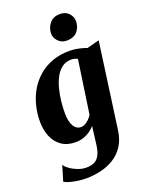

<svg xmlns="http://www.w3.org/2000/svg" viewBox="-188 -890 947 1234"><g transform="rotate(-20 285.5 -272.5)"><path d="M478.5 29.5Q470 93.5 441.2 136.8Q412.5 180 370.5 205.2Q328.5 230.5 279.5 241.5Q230.5 252.5 181.5 252.5Q151.5 252.5 122.5 248Q93.5 243.5 70 236.8Q46.5 230 34 222L65.5 117Q72.5 131 94.8 147.5Q117 164 146.8 175.8Q176.5 187.5 206 187.5Q238.5 187.5 261 176.5Q283.5 165.5 297 139.5Q310.5 113.5 316 69.5L331 -51Q316.5 -35 297.2 -21Q278 -7 253 1.8Q228 10.5 196.5 10.5Q140.5 10.5 102.5 -15.8Q64.5 -42 45 -87.8Q25.5 -133.5 25.5 -192Q25.5 -248 39 -301.5Q52.5 -355 79.5 -400.8Q106.5 -446.5 146.8 -481.2Q187 -516 239.8 -535.5Q292.5 -555 358.5 -555Q390 -555 421.8 -548Q453.5 -541 475 -532.5L559 -554.5ZM393 -487.5Q385.5 -492 374.5 -495.2Q363.5 -498.5 349.5 -498.5Q313.5 -498.5 287 -479Q260.5 -459.5 242.8 -426.5Q225 -393.5 214.5 -353.2Q204 -313 199.2 -270.2Q194.5 -227.5 194.5 -189.5Q194.5 -159 199.5 -136.5Q204.5 -114 213.5 -99Q222.5 -84 235 -76.5Q247.5 -69 262.5 -69Q278 -69 292.5 -77.2Q307 -85.5 319 -98Q331 -110.5 340 -124ZM365.5 -622.5Q331.5 -622.5 308.2 -647.2Q285 -672 286.5 -702.5Q288.5 -742 313 -770.2Q337.5 -798.5 381.5 -798.5Q421.5 -798.5 443.2 -773.8Q465 -749 464.5 -720Q464 -680.5 440.2 -651.5Q416.5 -622.5 365.5 -622.5Z"/></g></svg>

Font: Merriweather 48pt Black
Style: Italic
Weight: 900
Italic angle: -7.8°
Version: Version 2.101